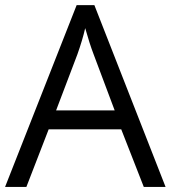

<svg xmlns="http://www.w3.org/2000/svg" viewBox="-20 -737 673 757"><path d="M546.9 0 458 -227.1H171.9L84 0H0L282.2 -716.8H352.1L632.8 0ZM432.1 -301.8 349.1 -522.9Q333 -564.9 315.9 -626Q305.2 -579.1 285.2 -522.9L201.2 -301.8Z"/></svg>

Font: f02100778
Style: Regular
Weight: 400
Foundry: Ascender Corporation
Version: Version 1.10